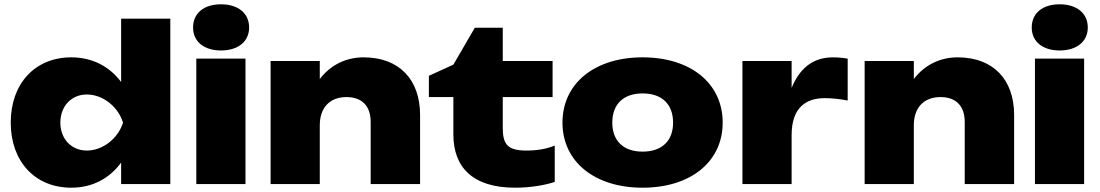

<svg xmlns="http://www.w3.org/2000/svg" viewBox="-20 -857 5121 894"><path d="M773 -770H544V-475C490 -548 409 -590 312 -590C144 -590 30 -469 30 -286C30 -104 144 17 312 17C410 17 490 -26 544 -100V0H773ZM261 -286C261 -362 312 -417 384 -417C458 -417 529 -362 553 -286C529 -211 458 -156 384 -156C312 -156 261 -211 261 -286Z M894 0H1123V-584H894ZM1009 -622C1088 -622 1140 -663 1140 -729C1140 -796 1088 -837 1009 -837C930 -837 879 -796 879 -729C879 -663 930 -622 1009 -622Z M1673 -590C1593 -590 1520 -556 1469 -489V-573H1240V0H1469V-274C1469 -356 1516 -405 1593 -405C1665 -405 1706 -364 1706 -289V0H1936V-322C1936 -485 1840 -590 1673 -590Z M2091 -405V-231C2091 -77 2182 17 2379 17C2450 17 2519 5 2563 -10V-179C2528 -165 2486 -156 2432 -156C2344 -156 2321 -184 2321 -262V-405H2553V-573H2321V-728H2191L2091 -556L1977 -504V-405Z M2972 17C3196 17 3345 -104 3345 -286C3345 -469 3196 -590 2972 -590C2749 -590 2599 -469 2599 -286C2599 -104 2749 17 2972 17ZM2972 -151C2883 -151 2831 -201 2831 -286C2831 -372 2883 -422 2972 -422C3062 -422 3114 -372 3114 -286C3114 -201 3062 -151 2972 -151Z M3927 -584C3903 -588 3880 -590 3858 -590C3759 -590 3701 -532 3666 -448V-573H3437V0H3666V-228C3666 -360 3737 -400 3820 -400C3849 -400 3885 -397 3927 -389Z M4439 -590C4359 -590 4286 -556 4235 -489V-573H4006V0H4235V-274C4235 -356 4282 -405 4359 -405C4431 -405 4472 -364 4472 -289V0H4702V-322C4702 -485 4606 -590 4439 -590Z M4799 0H5028V-584H4799ZM4914 -622C4993 -622 5045 -663 5045 -729C5045 -796 4993 -837 4914 -837C4835 -837 4784 -796 4784 -729C4784 -663 4835 -622 4914 -622Z"/></svg>

Font: Bounded ExtBd
Style: Regular
Weight: 800
Designer: Vlad Churkin
Version: Version 3.0